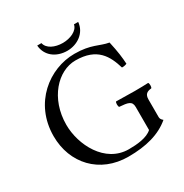

<svg xmlns="http://www.w3.org/2000/svg" viewBox="-185 -950 1056 1104"><g transform="rotate(-30 342.5 -398.0)"><path d="M488 -806H460C453 -767 401 -745 352 -745C299 -745 252 -767 244 -806H216C221 -736 279 -693 352 -693C418 -693 482 -735 488 -806ZM377 -658C210 -658 37 -527 37 -307C37 -127.2 161 10 352 10C470 10 563 -15 631 -73C620 -82 615 -90 615 -101V-217C615 -252.2 632 -262 661 -265C667 -271 667 -295 661 -301C637 -300 612 -299 572 -299C538.5 -299 492 -300 448 -301C442 -295 442 -271 448 -265C502.9 -260.8 530 -257.1 530 -217V-64C496 -32 429 -26 375 -26C217 -26 133 -195 133 -327C133 -502 246.5 -622 363 -622C508 -622 549 -539 575 -453C586.3 -452.3 596.7 -454.3 608 -459C605.5 -501 601 -541 585 -613C525 -623 488 -658 377 -658Z"/></g></svg>

Font: Libertinus Math
Style: Regular
Weight: 400
Designer: Philipp H. Poll
Foundry: Khaled Hosny
Version: Version 6.2